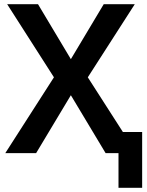

<svg xmlns="http://www.w3.org/2000/svg" viewBox="-20 -725 695 909"><path d="M541 164V0H493V-100H653V164ZM5 0 252 -385V-333L14 -705H160L328 -424H303L471 -705H618L379 -333V-385L626 0H480L303 -295H328L151 0Z"/></svg>

Font: Nunito Sans 10pt SemiCondensed
Style: Bold
Weight: 700
Width: 4
Designer: Vernon Adams
Foundry: Vernon Adams
Version: Version 3.101;gftools[0.9.27]